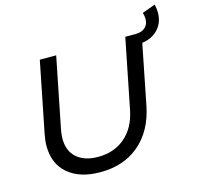

<svg xmlns="http://www.w3.org/2000/svg" viewBox="-118 -958 1122 1087"><g transform="rotate(-15 443.5 -414.5)"><path d="M887 -785Q887 -728 852.5 -689.5Q818 -651 757 -642L687 -289Q659 -151 568.5 -73.5Q478 4 340 4Q220 4 151 -54.5Q82 -113 82 -218Q82 -249 90 -289L172 -700H268L186 -289Q180 -259 180 -234Q180 -162 225 -122.5Q270 -83 350 -83Q444 -83 507.5 -137.5Q571 -192 591 -289L673 -700H732Q770 -700 790 -718.5Q810 -737 810 -768Q810 -786 804 -805L881 -833Q887 -808 887 -785Z"/></g></svg>

Font: Gontserrat
Style: Italic
Weight: 400
Italic angle: -11.3°
Designer: Julieta Ulanovsky
Foundry: Julieta Ulanovsky
Version: Version 6.001